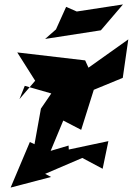

<svg xmlns="http://www.w3.org/2000/svg" viewBox="-20 -789 600 868"><path d="M209 -107 266 -244 347 -202 404 -383 535 -437 560 -611 380 -483 365 -516 58 -552 139 -424 68 -341 92 -401 311 -338 228 -390 165 -298 136 -137 115 -147 28 59 211 11 184 -3 352 -75 444 -26 470 -151 291 -113 290 -131ZM279 -758 233 -656 184 -613 436 -652 536 -769 327 -737Z"/></svg>

Font: Asimov Silicon
Style: Regular
Weight: 400
Designer: Google
Version: Version 2.000980; 2014